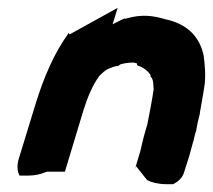

<svg xmlns="http://www.w3.org/2000/svg" viewBox="-20 -477 545 491"><path d="M28 -71C23 -54 24 -39 30 -28H37H52C69 -28 83 -31 100 -38H146L194 -197C203 -226 218 -262 233 -281V-282L234 -283C241 -290 249 -297 255 -300C261 -303 275 -308 278 -308H282L287 -312C296 -315 306 -317 322 -317C323 -317 325 -316 330 -315L331 -310L333 -309C346 -305 357 -297 365 -285V-281L366 -280C369 -278 371 -272 372 -264V-261L373 -249C369 -221 363 -191 357 -160L351 -139C346 -123 343 -107 339 -91C334 -75 329 -58 325 -44L328 -52L355 -18L357 -16C367 -11 384 -6 405 -6H416H423C435 -12 446 -22 450 -34L464 -78C468 -91 470 -102 473 -111L474 -115L475 -117C476 -123 478 -130 480 -138L482 -143V-145C484 -158 487 -171 491 -186V-187V-188C494 -206 499 -231 502 -252C507 -280 504 -309 501 -334C492 -378 464 -415 402 -428C372 -437 342 -441 304 -430L301 -429L299 -430C287 -425 279 -420 268 -415L281 -457L158 -389L156 -393C118 -341 91 -277 70 -208Z"/></svg>

Font: SolarCharger
Style: 1052
Weight: 1000
Designer: Mew Too
Foundry: Cannot Into Space Fonts/KineticPlasma Fonts
Version: Version 1.100